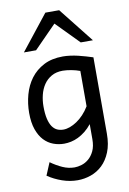

<svg xmlns="http://www.w3.org/2000/svg" viewBox="-107 -844 763 1137"><g transform="rotate(-10 274.5 -275.5)"><path d="M393.1 -405.3Q381.3 -409.7 368.2 -413.3Q355 -417 341.3 -419.4Q327.6 -421.9 314.7 -423.3Q301.8 -424.8 290.5 -424.8Q250.5 -424.8 222.2 -408.4Q193.8 -392.1 176 -365.5Q158.2 -338.9 149.9 -305.2Q141.6 -271.5 141.6 -236.8Q141.6 -191.4 148.7 -161.4Q155.8 -131.3 168.2 -113.5Q180.7 -95.7 197.5 -88.1Q214.4 -80.6 234.4 -80.6Q252.9 -80.6 273.9 -88.1Q294.9 -95.7 316.2 -109.9Q337.4 -124 357.2 -145Q377 -166 393.1 -192.9ZM483.4 -12.2Q483.4 52.2 464.6 98.1Q445.8 144 415.3 173.1Q384.8 202.1 345.7 215.8Q306.6 229.5 266.1 229.5Q219.2 229.5 173.1 213.4Q127 197.3 87.9 170.9L119.6 95.2Q154.3 120.1 189.5 135.7Q224.6 151.4 261.2 151.4Q280.3 151.4 303.2 144.5Q326.2 137.7 346.2 120.8Q366.2 104 379.6 75.7Q393.1 47.4 393.1 4.9V-85.4Q374 -61.5 352.8 -44.7Q331.5 -27.8 309.8 -17.3Q288.1 -6.8 266.4 -2.2Q244.6 2.4 224.6 2.4Q190.9 2.4 159.7 -9.3Q128.4 -21 104.2 -46.6Q80.1 -72.3 65.7 -113.3Q51.3 -154.3 51.3 -212.4Q51.3 -268.6 65.9 -321.8Q80.6 -375 111.3 -416.3Q142.1 -457.5 190.2 -482.7Q238.3 -507.8 305.2 -507.8Q327.1 -507.8 350.3 -504.6Q373.5 -501.5 396.5 -496.1Q419.4 -490.7 441.4 -484.1Q463.4 -477.5 483.4 -471.2ZM83 -571.3 249 -781.2H332L498 -571.3H424.8L290.5 -708L156.2 -571.3Z"/></g></svg>

Font: Andika
Style: Regular
Weight: 400
Designer: Victor Gaultney, Annie Olsen, Julie Remington, Don Collingsworth, Eric Hays
Foundry: SIL International
Version: Version 1.001